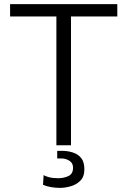

<svg xmlns="http://www.w3.org/2000/svg" viewBox="-20 -706 619 933"><path d="M254 0V-626H29V-686H550V-626H325V0ZM272 207Q251 207 229 203.5Q207 200 189 192L192 145Q202 151 219.5 155.5Q237 160 263 160Q290 160 312.5 149.5Q335 139 335 109Q335 86 317 75Q299 64 279 64H258V27H282Q309 27 334 35Q359 43 374.5 62Q390 81 390 117Q390 153 370 172.5Q350 192 322.5 199.5Q295 207 272 207Z"/></svg>

Font: Chivo ExtraLight
Style: Regular
Weight: 250
Designer: Hector Gatti
Foundry: Omnibus-Type
Version: Version 2.002